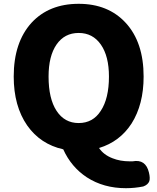

<svg xmlns="http://www.w3.org/2000/svg" viewBox="-20 -778 826 1008"><path d="M641 210Q524 210 436 153Q354 99 312 6Q192 -21 123 -119Q52 -221 52 -376Q52 -556 146 -659Q238 -758 393 -758Q548 -758 640 -658Q734 -556 734 -376Q734 -230 671 -130Q609 -34 500 -1Q524 35 571 53Q611 69 661 69Q669 69 676 69Q745 56 762 128Q769 157 764 173Q757 192 732 201Q687 210 641 210ZM393 -132Q468 -132 509 -196Q552 -261 552 -376Q552 -483 509.5 -544Q467 -605 393 -605Q319 -605 277 -544.5Q235 -484 235 -376Q235 -260 277 -196Q319 -132 393 -132Z"/></svg>

Font: GenSenRounded TW H
Style: Regular
Weight: 900
Version: Version 1.501;PS 1;hotconv 16.6.51;makeotf.lib2.5.65220